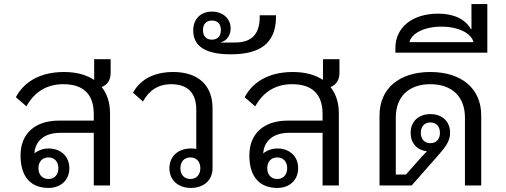

<svg xmlns="http://www.w3.org/2000/svg" viewBox="-20 -912 2486 944"><path d="M441 0H521V-354C521 -407 507 -450 480 -484C508 -495 524 -519 524 -553V-621H443V-519C405 -544 356 -558 295 -558C170 -558 95 -504 58 -434L110 -389C146 -455 205 -498 291 -498C390 -498 441 -449 441 -351V-319H270C151 -319 81 -254 81 -148C81 -37 136 12 219 12C278 12 321 -26 321 -85C321 -144 278 -182 219 -182C193 -182 168 -173 149 -158C154 -222 201 -259 277 -259H441ZM218 -32C188 -32 169 -53 169 -85C169 -117 188 -138 218 -138C248 -138 267 -117 267 -85C267 -53 248 -32 218 -32Z M919 12C982 12 1025 -26 1025 -85V-380C1025 -491 956 -558 832 -558C728 -558 665 -514 634 -456L683 -413C711 -464 754 -498 822 -498C903 -498 945 -454 945 -374V-180C936 -181 928 -182 919 -182C856 -182 813 -144 813 -85C813 -26 856 12 919 12ZM916 -32C886 -32 867 -53 867 -85C867 -117 886 -138 916 -138C946 -138 965 -117 965 -85C965 -53 946 -32 916 -32Z M1114 -645C1250 -645 1337 -692 1337 -830V-837H1257V-830C1257 -736 1210 -703 1135 -703H1093C1088 -703 1078 -702 1067 -703V-705C1096 -711 1114 -740 1114 -773C1114 -820 1076 -855 1022 -855C968 -855 930 -820 930 -762C930 -684 991 -645 1114 -645ZM1022 -717C993 -717 978 -735 978 -764C978 -793 993 -811 1022 -811C1051 -811 1066 -793 1066 -764C1066 -735 1051 -717 1022 -717Z M1566 0H1646V-354C1646 -407 1632 -450 1605 -484C1633 -495 1649 -519 1649 -553V-621H1568V-519C1530 -544 1481 -558 1420 -558C1295 -558 1220 -504 1183 -434L1235 -389C1271 -455 1330 -498 1416 -498C1515 -498 1566 -449 1566 -351V-319H1395C1276 -319 1206 -254 1206 -148C1206 -37 1261 12 1344 12C1403 12 1446 -26 1446 -85C1446 -144 1403 -182 1344 -182C1318 -182 1293 -173 1274 -158C1279 -222 1326 -259 1402 -259H1566ZM1343 -32C1313 -32 1294 -53 1294 -85C1294 -117 1313 -138 1343 -138C1373 -138 1392 -117 1392 -85C1392 -53 1373 -32 1343 -32Z M1846 0H2004L2142 -157C2173 -193 2193 -221 2193 -259C2193 -315 2154 -351 2096 -351C2038 -351 1999 -315 1999 -259C1999 -208 2030 -174 2079 -168L2054 -142L1976 -54H1926V-334C1926 -437 1990 -498 2096 -498C2202 -498 2266 -437 2266 -334V0H2346V-345C2346 -475 2251 -558 2096 -558C1941 -558 1846 -475 1846 -345ZM2096 -208C2067 -208 2049 -228 2049 -259C2049 -290 2067 -310 2096 -310C2125 -310 2143 -290 2143 -259C2143 -228 2125 -208 2096 -208Z M1924 -653H2376V-892H2298V-769H2295C2269 -816 2213 -845 2135 -845C2008 -845 1924 -778 1924 -676ZM2150 -781C2234 -781 2297 -749 2308 -705H1993C2004 -749 2067 -781 2150 -781Z"/></svg>

Font: IBM Plex Thai Looped
Style: Regular
Weight: 400
Designer: Mike Abbink, Paul van der Laan, Pieter van Rosmalen, Ben Mitchell, Mark Frömberg
Foundry: Bold Monday
Version: Version 1.0